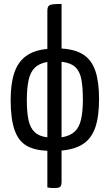

<svg xmlns="http://www.w3.org/2000/svg" viewBox="-20 -755 553 973"><path d="M220 195V9Q155 7 114 -17Q73 -41 53.5 -97Q34 -153 34 -250Q34 -331 52.5 -386Q71 -441 112 -471Q153 -501 220 -507V-699Q220 -716 225.5 -723.5Q231 -731 247 -733Q263 -735 292 -735V-509Q362 -505 403.5 -477.5Q445 -450 463.5 -395Q482 -340 482 -253Q482 -165 463 -109.5Q444 -54 402 -26Q360 2 292 8V165Q292 184 285.5 191Q279 198 255 198Q246 198 238.5 197.5Q231 197 220 195ZM220 -59V-441Q179 -434 156.5 -412Q134 -390 125 -349.5Q116 -309 116 -247Q116 -186 124.5 -146.5Q133 -107 155.5 -85.5Q178 -64 220 -59ZM292 -59Q335 -66 358.5 -88Q382 -110 391 -150.5Q400 -191 400 -252Q400 -314 392 -354.5Q384 -395 360.5 -416Q337 -437 292 -442Z"/></svg>

Font: Yanone Kaffeesatz
Style: Regular
Weight: 400
Designer: Yanone (Cyrillic: Daniel Pouzeot, Huerta Tipografica, and Cyreal)
Foundry: Yanone
Version: Version 2.003